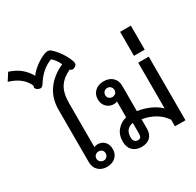

<svg xmlns="http://www.w3.org/2000/svg" viewBox="-292 -1298 1580 1550"><g transform="rotate(-30 498.5 -522.5)"><path d="M168 -98V-587Q168 -692 223 -768.5Q278 -845 377 -889Q368 -911 352 -933Q336 -955 319 -969Q224 -934 161 -832Q153 -820 145.5 -814Q138 -808 129 -808Q122 -808 109 -813Q86 -825 86 -841Q86 -844 90 -856Q49 -950 -75 -986L-31 -1055Q31 -1035 72.5 -1001Q114 -967 142 -918Q171 -956 212.5 -986.5Q254 -1017 297 -1034Q312 -1040 326 -1040Q342 -1040 353 -1032Q389 -1002 419.5 -957.5Q450 -913 464 -874Q471 -857 471 -845Q471 -829 453 -818Q440 -811 430 -811Q418 -811 409 -822Q336 -789 302 -735.5Q268 -682 268 -587V-180Q286 -187 301 -187Q340 -187 364.5 -161Q389 -135 389 -91Q389 -47 358.5 -18.5Q328 10 279 10Q229 10 198.5 -19.5Q168 -49 168 -98ZM322 -91Q322 -110 310 -121.5Q298 -133 279 -133Q261 -133 248 -121Q235 -109 235 -91Q235 -73 248 -60.5Q261 -48 279 -48Q298 -48 310 -60.5Q322 -73 322 -91Z M488 -103Q488 -166 523 -207Q558 -248 610 -260V-407Q592 -401 579 -401Q539 -401 511.5 -428.5Q484 -456 484 -499Q484 -544 514.5 -573.5Q545 -603 597 -603Q648 -603 679 -574Q710 -545 710 -497V-260Q768 -252 822.5 -228Q877 -204 915 -167V-593H1013V0H915V-62Q879 -114 826 -144Q773 -174 710 -184V-96Q710 -47 681.5 -18.5Q653 10 601 10Q549 10 518.5 -20Q488 -50 488 -103ZM639 -499Q639 -517 626.5 -529.5Q614 -542 597 -542Q578 -542 565.5 -529.5Q553 -517 553 -499Q553 -480 565.5 -468.5Q578 -457 597 -457Q615 -457 627 -469Q639 -481 639 -499ZM634 -90V-194Q597 -188 578.5 -164.5Q560 -141 560 -102Q560 -78 570.5 -65Q581 -52 601 -52Q634 -52 634 -90Z M913 -882H1013V-658H913Z"/></g></svg>

Font: Niramit Medium
Style: Regular
Weight: 500
Designer: Katatrad Aksorn Co.,Ltd.
Foundry: Cadson Demak Co.,Ltd.
Version: Version 1.000; ttfautohint (v1.6)